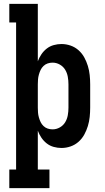

<svg xmlns="http://www.w3.org/2000/svg" viewBox="-20 -755 540 990"><path d="M28 215V119H63V-639H28V-735H175V-439Q182 -458 193.5 -475Q205 -492 221 -504.5Q237 -517 257 -522.5Q277 -528 297 -528Q321 -528 344 -520Q367 -512 385 -496Q403 -480 414.5 -459Q426 -438 433 -415Q440 -392 442.5 -368Q445 -344 445 -320V-200Q445 -176 442.5 -152Q440 -128 433 -105Q426 -82 414.5 -61Q403 -40 385 -24Q367 -8 344 0Q321 8 297 8Q277 8 257 2.5Q237 -3 221 -15.5Q205 -28 193.5 -45Q182 -62 175 -81V119H235V215ZM251 -88Q271 -88 288.5 -98Q306 -108 316 -124.5Q326 -141 329.5 -160.5Q333 -180 333 -200V-320Q333 -340 329.5 -359.5Q326 -379 316 -395.5Q306 -412 288.5 -422Q271 -432 251 -432Q238 -432 226 -428Q214 -424 204.5 -415Q195 -406 189.5 -394.5Q184 -383 180.5 -370.5Q177 -358 176 -345.5Q175 -333 175 -320V-200Q175 -187 176 -174.5Q177 -162 180.5 -149.5Q184 -137 189.5 -125.5Q195 -114 204.5 -105Q214 -96 226 -92Q238 -88 251 -88Z"/></svg>

Font: Iosevka Gothic
Style: Bold
Weight: 700
Monospace: yes
Designer: Belleve Invis
Foundry: Belleve Invis
Version: Version 15.5.1; ttfautohint (v1.8.4)